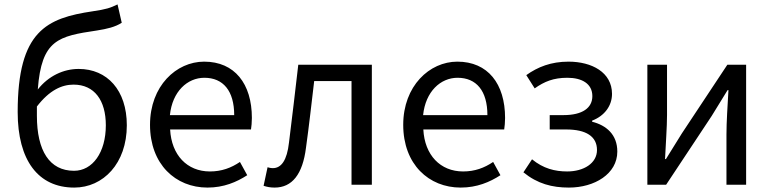

<svg xmlns="http://www.w3.org/2000/svg" viewBox="-20 -836 3489 869"><path d="M315 -63C204 -63 147 -154 147 -312C147 -327 147 -340 147 -354C204 -428 260 -453 313 -453C408 -453 459 -381 459 -269C459 -146 399 -63 315 -63ZM512 -816C479 -800 461 -794 400 -785C192 -754 60 -697 60 -329C60 -110 153 13 316 13C447 13 554 -96 554 -269C554 -428 465 -524 336 -524C267 -524 199 -492 151 -431C168 -657 244 -672 419 -698C464 -705 502 -714 531 -733Z M919 13C993 13 1051 -12 1099 -43L1066 -103C1026 -76 983 -60 930 -60C827 -60 756 -134 750 -250H1116C1118 -263 1120 -282 1120 -302C1120 -457 1042 -557 904 -557C778 -557 659 -447 659 -271C659 -92 775 13 919 13ZM749 -315C760 -422 828 -484 905 -484C990 -484 1040 -425 1040 -315Z M1223 13C1302 13 1350 -47 1365 -168C1379 -268 1390 -369 1402 -469H1571V0H1663V-543H1330C1316 -425 1303 -308 1288 -191C1279 -110 1253 -75 1215 -75C1205 -75 1198 -77 1191 -79L1173 5C1189 10 1203 13 1223 13Z M2065 13C2139 13 2197 -12 2245 -43L2212 -103C2172 -76 2129 -60 2076 -60C1973 -60 1902 -134 1896 -250H2262C2264 -263 2266 -282 2266 -302C2266 -457 2188 -557 2050 -557C1924 -557 1805 -447 1805 -271C1805 -92 1921 13 2065 13ZM1895 -315C1906 -422 1974 -484 2051 -484C2136 -484 2186 -425 2186 -315Z M2555 13C2671 13 2774 -49 2774 -150C2774 -227 2724 -269 2660 -285V-290C2717 -312 2750 -358 2750 -411C2750 -509 2658 -557 2553 -557C2474 -557 2414 -533 2362 -496L2400 -436C2444 -467 2485 -484 2548 -484C2614 -484 2661 -457 2661 -401C2661 -348 2617 -315 2530 -315H2468V-250H2543C2632 -250 2682 -219 2682 -157C2682 -97 2622 -60 2547 -60C2492 -60 2439 -73 2388 -115L2349 -56C2413 -4 2479 13 2555 13Z M2910 0H2995L3201 -311C3221 -344 3252 -394 3273 -428H3277C3273 -357 3268 -284 3268 -227V0H3357V-543H3272L3066 -232C3046 -199 3015 -149 2994 -116H2990C2993 -186 2999 -259 2999 -316V-543H2910Z"/></svg>

Font: Source Han Sans CN Regular
Style: Regular
Weight: 400
Designer: Ryoko NISHIZUKA (kana & ideographs); Paul D. Hunt (Latin, Greek & Cyrillic); Wenlong ZHANG (bopomofo); Sandoll Communica
Foundry: Adobe Systems Incorporated
Version: Version 1.004;PS 1.004;hotconv 1.0.82;makeotf.lib2.5.63406